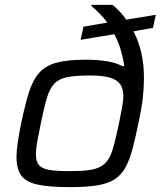

<svg xmlns="http://www.w3.org/2000/svg" viewBox="-20 -763 665 791"><path d="M268 8Q183 8 135 -2.5Q87 -13 67.5 -40Q48 -67 48 -117Q48 -142 53 -176Q58 -210 67 -254Q83 -331 99 -382Q115 -433 141 -462.5Q167 -492 212 -504.5Q257 -517 332 -517Q383 -517 421.5 -510.5Q460 -504 485 -490L492 -492Q486 -530 476 -562Q466 -594 451 -622L312 -599L324 -653L422 -670Q408 -689 391.5 -706Q375 -723 356 -739L357 -743H444Q459 -730 473.5 -715Q488 -700 500 -682L622 -702L610 -648L530 -634Q551 -594 562 -546Q573 -498 573 -444Q573 -418 571 -389Q569 -360 564.5 -331Q560 -302 554 -274Q540 -203 527 -153.5Q514 -104 496.5 -72.5Q479 -41 451 -23.5Q423 -6 378.5 1Q334 8 268 8ZM266 -58Q314 -58 345 -62Q376 -66 396 -77.5Q416 -89 428.5 -110.5Q441 -132 450 -167.5Q459 -203 470 -254Q477 -290 482.5 -318Q488 -346 488 -368Q488 -397 475.5 -415.5Q463 -434 433.5 -443Q404 -452 351 -452Q291 -452 256.5 -445Q222 -438 203 -417.5Q184 -397 172.5 -357.5Q161 -318 148 -254Q139 -211 133.5 -180Q128 -149 128 -126Q128 -98 140.5 -83Q153 -68 183.5 -63Q214 -58 266 -58Z"/></svg>

Font: Saira SemiExpanded
Style: Italic
Weight: 400
Width: 6
Italic angle: -12°
Designer: Hector Gatti with collaboration of the Omnibus-Type team
Foundry: Omnibus-Type
Version: Version 1.101